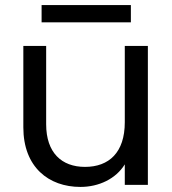

<svg xmlns="http://www.w3.org/2000/svg" viewBox="-20 -729 680 757"><path d="M144 -641H496V-709H144ZM563 -548H472V-247C472 -128 410 -71 315 -71C223 -71 162 -127 162 -239V-548H72V-227C72 -70 172 8 297 8C370 8 437 -24 472 -81V0H563Z"/></svg>

Font: Matrixport Regular
Style: Regular
Weight: 400
Designer: Ninad Kale (Devanagari), Jonny Pinhorn (Latin)
Foundry: Indian Type Foundry
Version: Version 3.200;PS 1.000;hotconv 16.6.54;makeotf.lib2.5.65590